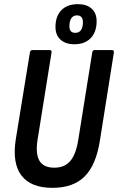

<svg xmlns="http://www.w3.org/2000/svg" viewBox="-20 -896 568 924"><path d="M232 8Q129 8 83.5 -51Q38 -110 56 -226L124 -644Q126 -655 135 -655H219Q230 -655 228 -643L161 -225Q150 -157 169.5 -123Q189 -89 241 -89Q291 -89 318.5 -121.5Q346 -154 357 -225L424 -644Q426 -655 435 -655H519Q530 -655 528 -643L461 -221Q443 -103 388 -47.5Q333 8 232 8ZM338 -683Q296 -683 271.5 -705Q247 -727 247 -766Q247 -818 275.5 -847Q304 -876 355 -876Q397 -876 421 -854.5Q445 -833 445 -794Q445 -742 416.5 -712.5Q388 -683 338 -683ZM342 -738Q361 -738 370 -751.5Q379 -765 379 -789Q379 -822 350 -822Q333 -822 323.5 -808.5Q314 -795 314 -770Q314 -738 342 -738Z"/></svg>

Font: Sofia Sans Condensed
Style: Bold Italic
Weight: 700
Italic angle: -9°
Version: Version 4.100